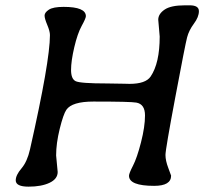

<svg xmlns="http://www.w3.org/2000/svg" viewBox="-20 -698 761 715"><path d="M554.2 -5.9Q460.4 -5.9 460.4 -43.5Q460.4 -52.2 475.3 -81.1Q490.2 -109.9 505.1 -168Q520 -226.1 520 -268.1Q520 -310.1 487.8 -315.9Q467.3 -319.8 328.1 -319.8Q248 -319.8 227.1 -289.1Q215.8 -272.5 202.4 -218.3Q189 -164.1 189 -119.1L194.8 -57.6Q194.8 -31.7 164.6 -17.3Q134.3 -2.9 86.4 -2.9Q38.6 -2.9 38.6 -26.4Q38.6 -45.9 60.1 -71Q81.5 -96.2 91.8 -142.1Q166 -470.2 166 -567.4Q166 -581.5 156 -605.2Q146 -628.9 146 -640.1Q146 -651.4 161.9 -661.9Q177.7 -672.4 216.8 -672.4Q299.8 -672.4 299.8 -637.7Q299.8 -629.9 284.2 -601.6Q268.6 -573.2 256.6 -522Q244.6 -470.7 244.6 -437.5Q244.6 -404.3 261.5 -395.8Q278.3 -387.2 379.9 -387.2L441.9 -386.2L462.4 -385.7Q522.5 -385.7 541 -413.1Q574.7 -462.9 574.7 -562L569.3 -624.5Q569.3 -646 592.8 -662.1Q616.2 -678.2 668.5 -678.2H686.5Q720.7 -678.2 720.7 -656.5Q720.7 -634.8 702.1 -609.9Q683.6 -585 676.8 -559.1Q669.9 -533.2 633.1 -337.4Q596.2 -141.6 596.2 -120.8Q596.2 -100.1 606.7 -72.5Q617.2 -44.9 617.2 -43.9Q617.2 -5.9 554.2 -5.9Z"/></svg>

Font: Averia Libre
Style: Italic
Weight: 400
Italic angle: -7.90001°
Version: Version 1.002